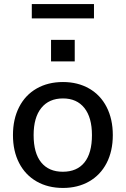

<svg xmlns="http://www.w3.org/2000/svg" viewBox="-20 -921 621 948"><path d="M44 -254Q44 -333 74.5 -392.5Q105 -452 161 -484Q217 -516 291 -516Q364 -516 420 -484Q476 -452 506.5 -392.5Q537 -333 537 -254Q537 -175 506.5 -116Q476 -57 420 -25Q364 7 291 7Q217 7 161 -25Q105 -57 74.5 -116Q44 -175 44 -254ZM434 -254Q434 -341 396.5 -388Q359 -435 291 -435Q222 -435 184 -388Q146 -341 146 -254Q146 -165 183.5 -119Q221 -73 290 -73Q360 -73 397 -119Q434 -165 434 -254ZM232 -724H349V-618H232ZM137 -830V-901H444V-830Z"/></svg>

Font: Muli SemiBold
Style: Regular
Weight: 600
Designer: Vernon Adams
Foundry: Vernon Adams
Version: Version 2.000